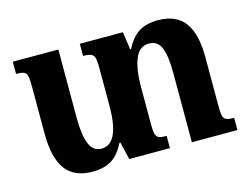

<svg xmlns="http://www.w3.org/2000/svg" viewBox="-77 -626 991 761"><g transform="rotate(-15 419.0 -245.5)"><path d="M814 -50V0H627V-285Q627 -354 613 -388Q599 -422 564 -422Q524 -422 506.5 -379Q489 -336 489 -265V-110Q489 -82 492.5 -70Q496 -58 505.5 -54Q515 -50 537 -50V0H370L353 -72H349Q327 -27 296 -8Q265 11 218 11Q143 11 107.5 -36.5Q72 -84 72 -185V-377Q72 -407 69 -420Q66 -433 56.5 -437.5Q47 -442 24 -442V-492H211V-211Q211 -141 226 -104.5Q241 -68 275 -68Q349 -68 349 -225V-382Q349 -409 345.5 -421Q342 -433 331.5 -437.5Q321 -442 299 -442V-492H476L486 -419H490Q512 -463 542.5 -482.5Q573 -502 623 -502Q695 -502 730.5 -455.5Q766 -409 766 -311V-114Q766 -84 769 -71.5Q772 -59 781.5 -54.5Q791 -50 814 -50Z"/></g></svg>

Font: Noto Serif Armenian SmBd Narrow
Style: Regular
Weight: 600
Width: 4
Designer: Monotype Design team
Foundry: Monotype Imaging Inc.
Version: Version 1.000